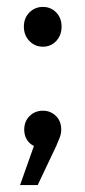

<svg xmlns="http://www.w3.org/2000/svg" viewBox="-20 -423 246 555"><path d="M158 -346Q158 -321 142.5 -304.5Q127 -288 104 -288Q81 -288 65 -304.5Q49 -321 49 -346Q49 -371 65 -387Q81 -403 104 -403Q127 -403 142.5 -387Q158 -371 158 -346ZM157 -48Q157 -37 152.5 -25Q148 -13 143 -2L89 112H38L78 -1Q64 -8 57 -20.5Q50 -33 50 -48Q50 -72 65.5 -87.5Q81 -103 104 -103Q126 -103 141.5 -88Q157 -73 157 -48Z"/></svg>

Font: Montserrat arm2
Style: Regular
Weight: 400
Designer: Julieta Ulanovsky
Foundry: Julieta Ulanovsky
Version: Version 6.000